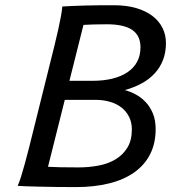

<svg xmlns="http://www.w3.org/2000/svg" viewBox="-20 -724 666 748"><path d="M167 -74.2Q180.7 -73.2 212.6 -72.5Q244.6 -71.8 286.1 -71.8Q326.2 -71.8 363.8 -78.9Q401.4 -85.9 430.2 -103.3Q459 -120.6 476.3 -148.9Q493.7 -177.2 493.7 -219.7Q493.7 -246.6 483.2 -268.1Q472.7 -289.6 454.1 -304.4Q435.5 -319.3 409.4 -327.1Q383.3 -335 352.1 -335H232.4ZM175.3 -478.5Q184.1 -513.7 192.4 -547.1Q200.7 -580.6 207 -609.4Q213.4 -638.2 217.5 -661.1Q221.7 -684.1 222.7 -698.7Q239.3 -699.7 261.2 -700.7Q283.2 -701.7 309.1 -702.4Q335 -703.1 364.3 -703.4Q393.6 -703.6 424.3 -703.6Q473.1 -703.6 511 -692.4Q548.8 -681.2 574.5 -661.4Q600.1 -641.6 613.3 -614.7Q626.5 -587.9 626.5 -556.6Q626.5 -520 615.2 -490.7Q604 -461.4 583 -438.5Q562 -415.5 532.5 -399.4Q502.9 -383.3 466.3 -373Q486.8 -367.7 508.1 -356.4Q529.3 -345.2 546.9 -326.9Q564.5 -308.6 575.4 -282.5Q586.4 -256.3 586.4 -221.2Q586.4 -165.5 564.9 -123.3Q543.5 -81.1 503.2 -52.5Q462.9 -23.9 405 -9.5Q347.2 4.9 274.4 4.9Q237.3 4.9 200.9 4.4Q164.6 3.9 133.8 3.2Q103 2.4 80.6 1.7Q58.1 1 48.8 0Q55.2 -14.2 62.3 -36.6Q69.3 -59.1 77.1 -87.6Q85 -116.2 93.3 -149.2Q101.6 -182.1 110.4 -217.8ZM250.5 -409.2H340.8Q383.3 -409.2 418 -417.7Q452.6 -426.3 476.8 -442.6Q501 -459 514.2 -483.4Q527.3 -507.8 527.3 -539.6Q527.3 -585.4 495.1 -607.4Q462.9 -629.4 396 -629.4Q367.2 -629.4 344 -628.7Q320.8 -627.9 305.2 -627Z"/></svg>

Font: Andika New Basic
Style: Italic
Weight: 400
Italic angle: -14°
Designer: Victor Gaultney, Annie Olsen, Julie Remington, Don Collingsworth, Eric Hays
Foundry: SIL International
Version: Version 5.500